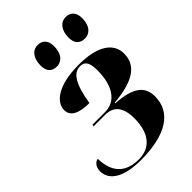

<svg xmlns="http://www.w3.org/2000/svg" viewBox="-227 -853 957 957"><g transform="rotate(-45 251.5 -375.0)"><path d="M416 -616C445 -616 477 -638 477 -699C477 -740 455 -760 422 -760C384 -760 360 -726 360 -677C360 -635 381 -616 416 -616ZM218 -616C247 -616 279 -638 279 -699C279 -740 257 -760 225 -760C186 -760 163 -726 163 -677C163 -635 184 -616 218 -616ZM183 10C363 10 458 -54 458 -165C458 -234 416 -273 293 -281V-285C431 -297 500 -340 500 -425C500 -500 432 -546 301 -546C145 -546 89 -487 89 -437C89 -397 124 -373 203 -373C222 -487 251 -536 300 -536C338 -536 347 -505 347 -460C347 -353 303 -286 227 -286H138L136 -276H217C277 -276 308 -239 308 -160C308 -60 263 0 180 0C87 0 38 -49 36 -147C24 -146 0 -132 0 -95C0 -31 63 10 183 10Z"/></g></svg>

Font: Noto Serif Display SemiCondensed ExtraBold
Style: Italic
Weight: 800
Width: 4
Italic angle: -12°
Designer: Monotype Design Team
Foundry: Monotype Imaging Inc.
Version: Version 2.009